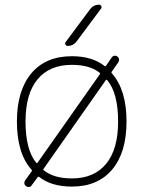

<svg xmlns="http://www.w3.org/2000/svg" viewBox="-20 -793 593 804"><path d="M448.2 -493.2Q445.3 -489.3 448.2 -486.3Q509.8 -417 509.8 -284.2Q509.8 -154.3 449.7 -83Q389.6 -11.7 281.2 -11.7Q195.3 -11.7 144.5 -51.8Q140.6 -54.7 137.7 -50.8L112.3 -16.6Q108.4 -10.7 101.6 -9.8Q100.6 -9.8 98.6 -9.8Q93.8 -9.8 88.9 -13.7Q83 -17.6 82 -24.4Q81.1 -31.2 85 -37.1L112.3 -75.2Q115.2 -79.1 112.3 -82Q50.8 -150.4 50.8 -284.2Q50.8 -413.1 110.8 -485.4Q170.9 -557.6 281.2 -557.6Q366.2 -557.6 418 -516.6Q420.9 -513.7 423.8 -517.6Q426.8 -522.5 435.5 -534.2Q441.4 -543.9 448.2 -552.7Q452.1 -558.6 459 -559.6Q465.8 -560.5 471.7 -556.2Q477.5 -551.8 478.5 -544.9Q479.5 -538.1 475.6 -532.2ZM131.8 -111.3Q134.8 -108.4 137.7 -112.3L397.5 -481.4Q400.4 -485.4 397.5 -488.3Q355.5 -521.5 281.2 -521.5Q187.5 -521.5 137.2 -460.9Q86.9 -400.4 86.9 -284.2Q86.9 -166 131.8 -111.3ZM163.1 -86.9Q161.1 -85 161.1 -84Q161.1 -82 163.1 -80.1Q205.1 -45.9 281.2 -45.9Q374 -45.9 424.3 -106.9Q474.6 -168 474.6 -284.2Q474.6 -403.3 428.7 -458Q425.8 -460.9 422.9 -457ZM263.7 -600.6Q257.8 -600.6 253.9 -606.4Q252.9 -609.4 252.9 -611.3Q252.9 -615.2 255.9 -618.2L358.4 -755.9Q372.1 -773.4 394.5 -773.4Q400.4 -773.4 404.3 -767.6Q405.3 -764.6 405.3 -762.7Q405.3 -758.8 402.3 -755.9L299.8 -618.2Q286.1 -600.6 263.7 -600.6Z"/></svg>

Font: Gen Jyuu Gothic ExtraLight
Style: Regular
Weight: 100
Designer: [Source Han Sans]
Ryoko NISHIZUKA  (kana & ideographs); Paul D. Hunt (Latin, Greek & Cyrillic); Wenlong ZHANG  (bopomofo
Version: Version 1.002.20150607